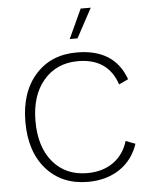

<svg xmlns="http://www.w3.org/2000/svg" viewBox="-60 -946 789 1005"><g transform="rotate(-5 334.5 -443.5)"><path d="M402 -897H455L372 -743H331ZM626 -167Q598 -83 528.5 -36.5Q459 10 362 10Q225 10 143.5 -82Q62 -174 62 -330Q62 -486 143.5 -578Q225 -670 361 -670Q559 -670 617 -507L568 -484Q521 -624 364 -624Q251 -624 183 -544.5Q115 -465 115 -330Q115 -194 182 -115Q249 -36 362 -36Q442 -36 498 -75Q554 -114 576 -186Z"/></g></svg>

Font: Elaine Sans Light
Style: Regular
Weight: 300
Designer: Wei Huang
Foundry: Wei Huang
Version: Version 2.001;December 24, 2019;FontCreator 12.0.0.2547 64-b